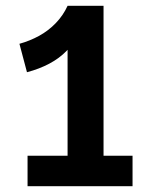

<svg xmlns="http://www.w3.org/2000/svg" viewBox="-20 -642 510 662"><path d="M73 -393 47 -491Q83 -501 115 -518.5Q147 -536 172.5 -562.5Q198 -589 213 -622L246 -529Q236 -494 210.5 -467.5Q185 -441 150 -422.5Q115 -404 73 -393ZM75 0V-105H437V0ZM213 -31V-622H337V-31Z"/></svg>

Font: BioRhyme
Style: Bold
Weight: 700
Designer: Aoife Mooney
Foundry: Aoife Mooney Type
Version: Version 1.600;gftools[0.9.33]